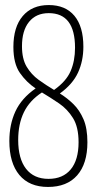

<svg xmlns="http://www.w3.org/2000/svg" viewBox="-20 -730 382 760"><path d="M326 -167Q326 -82 285.5 -36Q245 10 170 10Q96 10 56.5 -37.5Q17 -85 17 -172Q17 -237 41 -289Q65 -341 121 -380Q85 -404 59 -441Q33 -478 33 -544Q33 -623 70 -666.5Q107 -710 173 -710Q239 -710 274.5 -667.5Q310 -625 310 -545Q310 -489 289 -443Q268 -397 217 -360Q246 -342 270.5 -318Q295 -294 310.5 -258Q326 -222 326 -167ZM67 -547Q67 -497 85.5 -466Q104 -435 133 -414Q162 -393 194 -374Q242 -408 259.5 -448.5Q277 -489 277 -541Q277 -678 173 -678Q123 -678 95 -643.5Q67 -609 67 -547ZM52 -176Q52 -102 83 -62Q114 -22 172 -22Q229 -22 260 -59.5Q291 -97 291 -167Q291 -227 269 -262.5Q247 -298 214 -320.5Q181 -343 146 -364Q97 -332 74.5 -285.5Q52 -239 52 -176Z"/></svg>

Font: Georama Condensed ExtraLight
Style: Regular
Weight: 200
Width: 3
Designer: Jean-Baptiste Levee
Foundry: Production Type
Version: Version 1.000